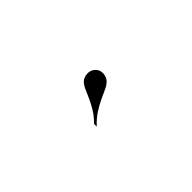

<svg xmlns="http://www.w3.org/2000/svg" viewBox="34 -1032 766 766"><g transform="rotate(45 417.0 -649.5)"><path d="M375.5 -733.4Q396 -731 406.2 -720.2Q417 -709.5 424.6 -692.4Q432.1 -675.3 442.1 -654.3Q452.1 -633.3 466.8 -610.4Q481.4 -587.4 505.9 -564.9H490.7Q468.8 -586.9 446.8 -600.1Q424.8 -613.3 405 -622.3Q385.3 -631.3 368.7 -638.4Q352.1 -645.5 341.8 -655.8Q336.4 -661.6 333.3 -669.9Q330.1 -678.2 329.6 -687.3Q329.1 -696.3 332 -705.1Q335 -713.9 341.8 -720.7Q355 -734.9 375.5 -733.4Z"/></g></svg>

Font: Unique
Style: Regular
Weight: 400
Designer: Anna Pocius (aka Artmaker)
Foundry: Anna Pocius
Version: Version 1.000 2013 initial release